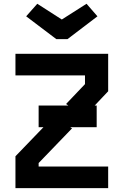

<svg xmlns="http://www.w3.org/2000/svg" viewBox="-20 -974 640 994"><path d="M60 -695.5V-583.5H420V-538.5L322 -435.5L334 -427.5H180V-315.5H205L60 -165V0H540V-112H180V-130L353 -309.5L343.5 -315.5H480.5V-427.5H470L540 -501.5V-695.5ZM329.5 -771.5H271.5L115.5 -889.5L173 -954.5L300 -873L428 -954.5L484.5 -889.5Z"/></svg>

Font: Kode Mono
Style: Regular
Weight: 400
Monospace: yes
Designer: Isa Ozler
Foundry: Kadena LLC
Version: Version 1.000;gftools[0.9.28]